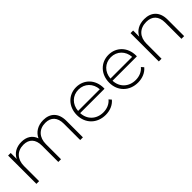

<svg xmlns="http://www.w3.org/2000/svg" viewBox="214 -1513 2504 2504"><g transform="rotate(-45 1465.5 -261.0)"><path d="M756 -526C882 -526 964 -451 964 -305C964 -305 964 0 964 0C964 0 914 0 914 0C914 0 914 -301 914 -301C914 -419 853 -481 751 -481C633 -481 560 -402 560 -278C560 -278 560 0 560 0C560 0 510 0 510 0C510 0 510 -301 510 -301C510 -419 449 -481 347 -481C229 -481 156 -402 156 -278C156 -278 156 0 156 0C156 0 106 0 106 0C106 0 106 -522 106 -522C106 -522 154 -522 154 -522C154 -522 154 -410 154 -410C188 -483 259 -526 354 -526C448 -526 517 -483 545 -400C579 -476 655 -526 756 -526Z M1612 -263C1612 -259 1611 -254 1611 -249C1611 -249 1162 -249 1162 -249C1167 -125 1258 -41 1383 -41C1449 -41 1510 -65 1550 -114C1550 -114 1579 -81 1579 -81C1533 -25 1461 4 1382 4C1224 4 1113 -106 1113 -261C1113 -416 1220 -526 1363 -526C1506 -526 1612 -418 1612 -263ZM1363 -482C1252 -482 1171 -402 1163 -288C1163 -288 1563 -288 1563 -288C1556 -401 1474 -482 1363 -482Z M2209 -263C2209 -259 2208 -254 2208 -249C2208 -249 1759 -249 1759 -249C1764 -125 1855 -41 1980 -41C2046 -41 2107 -65 2147 -114C2147 -114 2176 -81 2176 -81C2130 -25 2058 4 1979 4C1821 4 1710 -106 1710 -261C1710 -416 1817 -526 1960 -526C2103 -526 2209 -418 2209 -263ZM1960 -482C1849 -482 1768 -402 1760 -288C1760 -288 2160 -288 2160 -288C2153 -401 2071 -482 1960 -482Z M2619 -526C2746 -526 2831 -451 2831 -305C2831 -305 2831 0 2831 0C2831 0 2781 0 2781 0C2781 0 2781 -301 2781 -301C2781 -419 2718 -481 2612 -481C2489 -481 2414 -402 2414 -278C2414 -278 2414 0 2414 0C2414 0 2364 0 2364 0C2364 0 2364 -522 2364 -522C2364 -522 2412 -522 2412 -522C2412 -522 2412 -409 2412 -409C2447 -482 2520 -526 2619 -526Z"/></g></svg>

Font: TamingNoise
Style: Regular
Weight: 500
Designer: Julieta Ulanovsky
Foundry: Julieta Ulanovsky
Version: ""